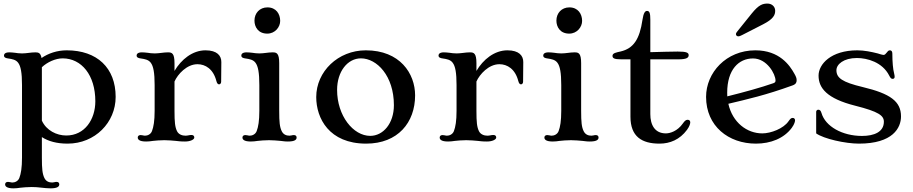

<svg xmlns="http://www.w3.org/2000/svg" viewBox="-20 -782 5043 1061"><path d="M101.6 88.9C101.6 145.5 95.7 178.2 86.9 201.2C80.1 219.2 62.5 226.6 48.3 226.6C44.4 226.6 40 225.6 35.6 224.6C31.7 223.6 27.8 223.1 24.4 223.1C15.1 223.1 8.3 227.5 8.3 236.8C8.3 246.6 15.6 258.8 54.7 258.8C68.4 258.8 79.1 257.3 92.3 255.4C102.1 253.9 135.3 251.5 155.3 251.5C173.3 251.5 190.4 252.9 207.5 254.9C225.1 256.8 242.2 258.8 259.3 258.8C298.8 258.8 307.6 248 307.6 236.8C307.6 227.5 301.8 223.1 292 223.1C287.6 223.1 283.2 224.1 279.3 225.1C275.4 226.1 272 226.6 268.1 226.6C250 226.6 233.9 219.7 225.1 201.2C214.4 178.7 211.4 152.3 211.4 88.9V-24.4C247.1 -1.5 293 11.7 353.5 11.7C504.9 11.7 619.1 -105 619.1 -246.6C619.1 -406.7 516.6 -503.9 348.6 -503.9C295.9 -503.9 247.1 -487.3 209.5 -461.4C204.6 -489.7 192.4 -492.7 175.3 -492.7C162.1 -492.7 149.9 -491.2 138.2 -489.7C126 -488.3 114.3 -486.8 102.1 -486.8C82.5 -486.8 75.7 -488.8 64 -490.2C52.7 -491.7 38.6 -492.7 31.2 -492.7C7.8 -492.7 2 -482.9 2 -475.1C2 -463.4 14.2 -460.4 24.9 -459C48.3 -455.6 67.4 -452.1 80.1 -435.5C94.7 -416.5 101.6 -380.4 101.6 -312ZM211.4 -115.2V-410.6C241.2 -438.5 286.1 -459.5 326.7 -459.5C430.2 -459 506.8 -367.7 506.8 -222.2C506.8 -122.6 448.7 -33.2 346.2 -33.2C293 -33.2 236.3 -61 211.4 -115.2Z M741.2 -22C741.2 -12.2 748.5 0 787.6 0C801.3 0 812 -1.5 825.2 -3.4C835 -4.9 868.2 -7.3 888.2 -7.3C907.7 -7.3 937 -4.9 952.1 -3.4C963.9 -2.4 973.1 0 1002.4 0C1031.7 0 1053.7 -10.7 1053.7 -22C1053.7 -31.2 1047.9 -36.1 1038.1 -36.1C1031.7 -36.1 1026.9 -35.2 1022 -34.2C1016.6 -33.2 1011.2 -32.2 1004.9 -32.2C986.8 -32.2 966.8 -39.1 958 -57.6C947.3 -80.1 944.3 -106.4 944.3 -169.9V-331.5C961.9 -371.6 1012.2 -427.2 1071.3 -427.2C1114.7 -427.2 1158.7 -400.9 1175.8 -334C1179.7 -319.3 1185.1 -315.9 1190.9 -315.9C1196.8 -315.9 1202.1 -321.8 1202.1 -330.1L1203.1 -438.5C1203.6 -474.1 1179.7 -503.9 1115.7 -503.9C1043.5 -503.9 981.4 -453.1 944.3 -390.1V-433.1C944.3 -488.3 929.7 -492.7 908.2 -492.7C895 -492.7 882.8 -491.2 871.1 -489.7C858.9 -488.3 847.2 -486.8 835 -486.8C815.4 -486.8 808.6 -488.8 796.9 -490.2C785.6 -491.7 771.5 -492.7 764.2 -492.7C740.7 -492.7 734.9 -482.9 734.9 -475.1C734.9 -463.4 747.1 -460.4 757.8 -459C781.2 -455.6 800.3 -452.1 813 -435.5C827.6 -416.5 834.5 -380.4 834.5 -312V-169.9C834.5 -113.3 828.6 -80.6 819.8 -57.6C813 -39.6 795.4 -32.2 781.2 -32.2C777.3 -32.2 772.9 -33.2 768.6 -34.2C764.6 -35.2 760.7 -35.6 757.3 -35.6C748 -35.6 741.2 -31.2 741.2 -22Z M1457 -596.2C1500 -596.2 1528.3 -632.3 1528.3 -666.5C1528.3 -704.6 1505.9 -741.2 1458 -741.2C1415 -741.2 1386.2 -709.5 1386.2 -668C1386.2 -633.3 1406.7 -596.2 1457 -596.2ZM1319.8 -22C1319.8 -12.2 1327.1 0 1366.2 0C1379.9 0 1390.6 -1.5 1403.8 -3.4C1413.6 -4.9 1446.8 -7.3 1466.8 -7.3C1486.3 -7.3 1515.6 -4.9 1530.8 -3.4C1542.5 -2.4 1551.8 0 1570.8 0C1610.4 0 1619.1 -10.7 1619.1 -22C1619.1 -31.2 1613.3 -35.6 1603.5 -35.6C1599.1 -35.6 1594.7 -34.7 1590.8 -33.7C1586.9 -32.7 1583.5 -32.2 1579.6 -32.2C1561.5 -32.2 1545.4 -39.1 1536.6 -57.6C1525.9 -80.1 1522.9 -106.4 1522.9 -169.9V-433.1C1522.9 -488.3 1508.3 -492.7 1486.8 -492.7C1473.6 -492.7 1461.4 -491.2 1449.7 -489.7C1437.5 -488.3 1425.8 -486.8 1413.6 -486.8C1394 -486.8 1387.2 -488.8 1375.5 -490.2C1364.3 -491.7 1350.1 -492.7 1342.8 -492.7C1319.3 -492.7 1313.5 -482.9 1313.5 -475.1C1313.5 -463.4 1325.7 -460.4 1336.4 -459C1359.9 -455.6 1378.9 -452.1 1391.6 -435.5C1406.2 -416.5 1413.1 -380.4 1413.1 -312V-169.9C1413.1 -113.3 1407.2 -80.6 1398.4 -57.6C1391.6 -39.6 1374 -32.2 1359.9 -32.2C1356 -32.2 1351.6 -33.2 1347.2 -34.2C1343.3 -35.2 1339.4 -35.6 1335.9 -35.6C1326.7 -35.6 1319.8 -31.2 1319.8 -22Z M1727.5 -245.6C1727.5 -128.9 1798.3 11.7 2003.4 11.7C2179.2 11.7 2273.9 -105.5 2273.9 -254.9C2273.9 -376 2189.9 -503.9 2001.5 -503.9C1848.1 -503.9 1727.5 -386.7 1727.5 -245.6ZM1842.8 -285.2C1842.8 -387.2 1900.9 -459.5 1974.6 -459.5C2062.5 -459.5 2156.7 -362.8 2156.7 -200.7C2156.7 -99.6 2097.2 -31.2 2025.9 -31.2C1932.1 -31.2 1842.8 -142.1 1842.8 -285.2Z M2409.7 -22C2409.7 -12.2 2417 0 2456.1 0C2469.7 0 2480.5 -1.5 2493.7 -3.4C2503.4 -4.9 2536.6 -7.3 2556.6 -7.3C2576.2 -7.3 2605.5 -4.9 2620.6 -3.4C2632.3 -2.4 2641.6 0 2670.9 0C2700.2 0 2722.2 -10.7 2722.2 -22C2722.2 -31.2 2716.3 -36.1 2706.5 -36.1C2700.2 -36.1 2695.3 -35.2 2690.4 -34.2C2685.1 -33.2 2679.7 -32.2 2673.3 -32.2C2655.3 -32.2 2635.3 -39.1 2626.5 -57.6C2615.7 -80.1 2612.8 -106.4 2612.8 -169.9V-331.5C2630.4 -371.6 2680.7 -427.2 2739.7 -427.2C2783.2 -427.2 2827.1 -400.9 2844.2 -334C2848.1 -319.3 2853.5 -315.9 2859.4 -315.9C2865.2 -315.9 2870.6 -321.8 2870.6 -330.1L2871.6 -438.5C2872.1 -474.1 2848.1 -503.9 2784.2 -503.9C2711.9 -503.9 2649.9 -453.1 2612.8 -390.1V-433.1C2612.8 -488.3 2598.1 -492.7 2576.7 -492.7C2563.5 -492.7 2551.3 -491.2 2539.6 -489.7C2527.3 -488.3 2515.6 -486.8 2503.4 -486.8C2483.9 -486.8 2477.1 -488.8 2465.3 -490.2C2454.1 -491.7 2439.9 -492.7 2432.6 -492.7C2409.2 -492.7 2403.3 -482.9 2403.3 -475.1C2403.3 -463.4 2415.5 -460.4 2426.3 -459C2449.7 -455.6 2468.8 -452.1 2481.4 -435.5C2496.1 -416.5 2502.9 -380.4 2502.9 -312V-169.9C2502.9 -113.3 2497.1 -80.6 2488.3 -57.6C2481.4 -39.6 2463.9 -32.2 2449.7 -32.2C2445.8 -32.2 2441.4 -33.2 2437 -34.2C2433.1 -35.2 2429.2 -35.6 2425.8 -35.6C2416.5 -35.6 2409.7 -31.2 2409.7 -22Z M3125.5 -596.2C3168.5 -596.2 3196.8 -632.3 3196.8 -666.5C3196.8 -704.6 3174.3 -741.2 3126.5 -741.2C3083.5 -741.2 3054.7 -709.5 3054.7 -668C3054.7 -633.3 3075.2 -596.2 3125.5 -596.2ZM2988.3 -22C2988.3 -12.2 2995.6 0 3034.7 0C3048.3 0 3059.1 -1.5 3072.3 -3.4C3082 -4.9 3115.2 -7.3 3135.3 -7.3C3154.8 -7.3 3184.1 -4.9 3199.2 -3.4C3210.9 -2.4 3220.2 0 3239.3 0C3278.8 0 3287.6 -10.7 3287.6 -22C3287.6 -31.2 3281.7 -35.6 3272 -35.6C3267.6 -35.6 3263.2 -34.7 3259.3 -33.7C3255.4 -32.7 3252 -32.2 3248 -32.2C3230 -32.2 3213.9 -39.1 3205.1 -57.6C3194.3 -80.1 3191.4 -106.4 3191.4 -169.9V-433.1C3191.4 -488.3 3176.8 -492.7 3155.3 -492.7C3142.1 -492.7 3129.9 -491.2 3118.2 -489.7C3106 -488.3 3094.2 -486.8 3082 -486.8C3062.5 -486.8 3055.7 -488.8 3043.9 -490.2C3032.7 -491.7 3018.6 -492.7 3011.2 -492.7C2987.8 -492.7 2981.9 -482.9 2981.9 -475.1C2981.9 -463.4 2994.1 -460.4 3004.9 -459C3028.3 -455.6 3047.4 -452.1 3060.1 -435.5C3074.7 -416.5 3081.5 -380.4 3081.5 -312V-169.9C3081.5 -113.3 3075.7 -80.6 3066.9 -57.6C3060.1 -39.6 3042.5 -32.2 3028.3 -32.2C3024.4 -32.2 3020 -33.2 3015.6 -34.2C3011.7 -35.2 3007.8 -35.6 3004.4 -35.6C2995.1 -35.6 2988.3 -31.2 2988.3 -22Z M3463.9 -137.2C3463.9 -26.9 3526.9 11.7 3624.5 11.7C3682.1 11.7 3736.3 -10.3 3776.4 -64.5C3791.5 -85 3794.4 -100.1 3794.4 -106C3794.4 -115.2 3788.6 -120.1 3779.8 -120.1C3770.5 -120.1 3763.2 -113.8 3753.4 -99.6C3723.6 -57.1 3682.6 -44.9 3659.7 -44.9C3597.7 -44.9 3573.7 -92.8 3573.7 -151.4V-454.1H3729C3773.9 -454.1 3785.6 -462.9 3785.6 -477.1C3785.6 -490.7 3774.4 -497.1 3725.1 -497.1C3694.3 -497.1 3625 -495.1 3573.7 -493.7V-672.9C3573.7 -708 3569.8 -721.7 3555.7 -721.7C3544.9 -721.7 3536.1 -711.4 3530.3 -672.4C3514.6 -564.9 3480.5 -514.2 3409.7 -497.6C3385.7 -492.2 3364.7 -488.8 3364.7 -473.6C3364.7 -460.4 3373.5 -454.1 3413.1 -454.1H3463.9Z M3881.8 -246.6C3881.8 -85 4005.9 11.7 4157.2 11.7C4238.8 11.7 4312 -17.1 4355.5 -75.7C4371.1 -97.2 4373.5 -111.8 4373.5 -117.7C4373.5 -125 4368.2 -130.4 4360.8 -130.4C4351.1 -130.4 4346.7 -125 4336.9 -111.3C4309.6 -71.8 4240.2 -44.9 4192.4 -44.9C4107.9 -44.9 4027.8 -105 4004.9 -208.5C4111.3 -233.9 4210.4 -255.9 4359.9 -310.1C4379.9 -317.4 4382.3 -328.1 4382.3 -339.4C4382.3 -350.6 4377.9 -360.4 4369.6 -375C4344.2 -420.9 4287.6 -503.9 4154.3 -503.9C3992.2 -503.9 3881.8 -379.9 3881.8 -246.6ZM3999 -249.5C3998.5 -255.9 3998.5 -262.7 3998.5 -269.5C3998.5 -398.4 4063 -459 4141.1 -459C4218.3 -459 4265.6 -372.6 4265.6 -336.9C4265.6 -331.1 4264.2 -325.7 4253.9 -322.3C4184.1 -297.9 4094.7 -273.4 3999 -249.5ZM4060.1 -581.1C4064.9 -581.1 4069.8 -582.5 4081.1 -588.4L4197.3 -647.9C4254.4 -677.2 4263.7 -699.7 4263.7 -722.7C4263.7 -746.1 4244.6 -762.2 4221.7 -762.2C4195.3 -762.2 4173.8 -756.8 4133.3 -706.5L4055.2 -609.4C4049.3 -602.5 4046.9 -598.1 4046.9 -593.3C4046.9 -587.9 4050.8 -581.1 4060.1 -581.1Z M4490.2 -44.9C4531.7 -15.1 4650.9 11.7 4726.6 11.7C4914.1 11.7 4959 -75.7 4959 -138.7C4959 -221.2 4900.9 -264.2 4748 -300.8C4633.3 -328.1 4602.1 -351.6 4602.1 -394C4602.1 -426.3 4641.6 -461.4 4715.3 -461.4C4772.5 -461.4 4856 -438.5 4893.6 -364.7C4900.9 -350.1 4905.3 -346.2 4913.1 -346.2C4918 -346.2 4923.8 -349.1 4923.8 -356.9C4923.8 -360.4 4923.3 -368.7 4920.4 -378.9C4915 -398.4 4911.1 -439 4911.1 -485.8C4911.1 -498.5 4905.8 -503.9 4897.5 -503.9C4889.2 -503.9 4884.8 -497.6 4879.9 -491.2C4875 -484.9 4869.6 -478.5 4863.3 -478.5C4854.5 -478.5 4835.4 -485.4 4830.1 -486.8C4795.4 -495.6 4755.4 -503.9 4717.8 -503.9C4571.8 -503.9 4503.4 -427.2 4503.4 -364.3C4503.4 -295.9 4548.8 -237.3 4706.1 -197.8C4835.9 -165 4864.3 -143.1 4864.3 -109.4C4864.3 -52.7 4810.5 -30.8 4743.2 -30.8C4635.3 -30.8 4541 -83 4519.5 -157.7C4515.6 -170.9 4510.3 -175.8 4501.5 -175.8C4495.6 -175.8 4490.2 -170.4 4490.2 -164.1Z"/></svg>

Font: Stoke
Style: Light
Weight: 300
Designer: Nicole Fally
Foundry: Nicole Fally
Version: Version 1.001